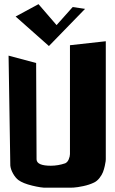

<svg xmlns="http://www.w3.org/2000/svg" viewBox="-20 -892 552 918"><path d="M386.7 -849.6 213.9 -671.9 54.7 -813 164.1 -872.1 250.5 -772 327.6 -858.4ZM152.8 -590.8Q154.3 -145.5 154.8 -129.9Q155.8 -99.6 223.1 -99.6Q257.8 -99.6 292 -111.3Q303.2 -116.7 308.8 -130.6Q314.5 -144.5 314.5 -155.3V-166.5V-675.8L485.8 -694.8V-130.4Q485.8 -127 485.1 -120.8Q484.4 -114.7 481 -98.6Q477.5 -82.5 472.2 -68.8Q466.8 -55.2 455.6 -40.8Q444.3 -26.4 430.2 -19.5Q407.2 -8.3 378.2 -2.2Q349.1 3.9 331.5 4.9L314 5.4H200.7Q178.7 6.3 134.3 -4.4Q89.8 -15.1 67.9 -31.2Q53.7 -42 42.5 -62Q31.2 -82 29.3 -100.1L21 -626Z"/></svg>

Font: Some Time Later
Style: Regular
Weight: 400
Version: Version 003.300